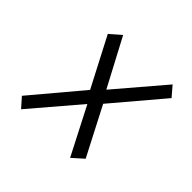

<svg xmlns="http://www.w3.org/2000/svg" viewBox="-116 -620 645 645"><g transform="rotate(45 206.5 -297.5)"><path d="M60 -88 30 -122 178 -298 87 -473 126 -507 216 -337 361 -507 391 -472 242 -296 331 -124 292 -89 205 -258Z"/></g></svg>

Font: Georama Light
Style: Italic
Weight: 300
Italic angle: -9°
Designer: Jean-Baptiste Levee
Foundry: Production Type
Version: Version 1.001